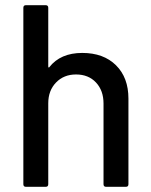

<svg xmlns="http://www.w3.org/2000/svg" viewBox="-20 -720 582 740"><path d="M475 -340V-10Q475 0 465 0H389Q379 0 379 -10V-321Q379 -371 350 -402Q321 -433 273 -433Q226 -433 196 -402Q166 -371 166 -322V-10Q166 0 156 0H80Q70 0 70 -10V-690Q70 -700 80 -700H156Q166 -700 166 -690V-463Q166 -461 167.5 -460Q169 -459 170 -461Q213 -516 297 -516Q379 -516 427 -468.5Q475 -421 475 -340Z"/></svg>

Font: Amber EN Medium
Style: Regular
Weight: 500
Designer: Jeremy Tribby
Foundry: Tribby Type Co.
Version: Version 1.403 November 24, 2021